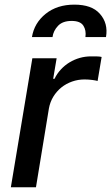

<svg xmlns="http://www.w3.org/2000/svg" viewBox="-20 -792 470 812"><path d="M25.9 0 116.8 -545.5H219.5L204.9 -458.8H210.6Q221.2 -480.8 237.6 -498.4Q253.9 -516 274.1 -528.2Q294.4 -540.5 317.5 -547.1Q340.6 -553.6 365.1 -553.6H373.9Q383.2 -553.6 393.1 -553.3Q403.1 -552.9 409.8 -551.1L392.8 -449.6Q389.6 -450.6 383.9 -451.7Q378.2 -452.8 370.7 -453.8Q363.3 -454.9 354.8 -455.4Q346.2 -456 337.7 -456Q310 -456 284.8 -447.1Q259.6 -438.2 239.5 -422.1Q219.5 -405.9 205.6 -383.3Q191.8 -360.8 186.8 -333.1L132.1 0ZM173.3 -733.7Q221.6 -772.4 294.4 -772.4Q331 -772.4 357.8 -763Q384.6 -753.6 402.3 -733.7Q438.2 -693.5 428.3 -635.3H341.3Q345.2 -663.7 332.7 -683.2Q320 -703.5 283 -703.5Q245 -703.5 225.5 -682.9Q205.6 -661.9 202.1 -635.3H115.1Q125 -695 173.3 -733.7Z"/></svg>

Font: Inter P Medium
Style: Italic
Weight: 500
Italic angle: 9.39999°
Designer: Rasmus Andersson
Foundry: rsms
Version: Version 3.018;git-588b23468